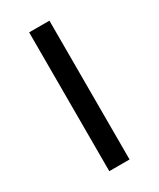

<svg xmlns="http://www.w3.org/2000/svg" viewBox="-137 -549 497 599"><g transform="rotate(-30 111.0 -250.0)"><path d="M74 0V-500H147V0Z"/></g></svg>

Font: Arsenal
Style: Regular
Weight: 400
Designer: Andrij Shevchenko
Foundry: Stairsfor
Version: Version 2.001;PS 002.001;hotconv 1.0.88;makeotf.lib2.5.64775